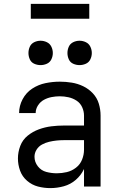

<svg xmlns="http://www.w3.org/2000/svg" viewBox="-20 -957 616 985"><path d="M238 8Q273 8 307.5 -1.5Q342 -11 369 -34.5Q396 -58 411 -90V0H496V-364Q496 -395 487 -425Q478 -455 456.5 -478Q435 -501 407 -514.5Q379 -528 348.5 -533Q318 -538 287 -538Q250 -538 213.5 -530.5Q177 -523 145.5 -502.5Q114 -482 96 -448Q78 -414 78 -377H163Q163 -377 163 -377Q163 -377 163 -377Q163 -398 175 -416.5Q187 -435 205.5 -445Q224 -455 245 -459Q266 -463 287 -463Q309 -463 331.5 -458Q354 -453 373 -440.5Q392 -428 401.5 -407Q411 -386 411 -364V-313H309Q276 -313 243.5 -309Q211 -305 179.5 -293.5Q148 -282 122 -261Q96 -240 84 -208.5Q72 -177 72 -144Q72 -112 83 -81.5Q94 -51 119 -29.5Q144 -8 175 0Q206 8 238 8ZM271 -68Q244 -68 217.5 -75Q191 -82 174 -104Q157 -126 157 -153Q157 -172 167.5 -189Q178 -206 195.5 -215.5Q213 -225 232 -229.5Q251 -234 270 -236Q289 -238 309 -238H411V-189Q411 -163 401 -138Q391 -113 369.5 -96.5Q348 -80 322.5 -74Q297 -68 271 -68ZM388 -623Q405 -623 420.5 -630Q436 -637 443.5 -652.5Q451 -668 451 -685Q451 -702 443.5 -717.5Q436 -733 420.5 -740.5Q405 -748 388 -748Q371 -748 355.5 -740.5Q340 -733 333 -717.5Q326 -702 326 -685Q326 -668 333 -652.5Q340 -637 355.5 -630Q371 -623 388 -623ZM188 -623Q205 -623 220.5 -630Q236 -637 243.5 -652.5Q251 -668 251 -685Q251 -702 243.5 -717.5Q236 -733 220.5 -740.5Q205 -748 188 -748Q171 -748 155.5 -740.5Q140 -733 133 -717.5Q126 -702 126 -685Q126 -668 133 -652.5Q140 -637 155.5 -630Q171 -623 188 -623ZM438 -861V-937H138V-861Z"/></svg>

Font: Iosevka Sparkle
Style: Regular
Weight: 400
Designer: Belleve Invis
Foundry: Belleve Invis
Version: Version 4.5.0; ttfautohint (v1.8.3)